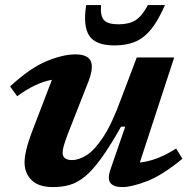

<svg xmlns="http://www.w3.org/2000/svg" viewBox="-20 -750 774 782"><path d="M430.5 -61.5 490 -234H473Q428 -154.5 392.8 -105.8Q357.5 -57 326.5 -31.5Q295.5 -6 264.2 3Q233 12 196.5 12Q137 12 108.5 -16.5Q80 -45 80 -88.5Q80 -109.5 87.2 -140.8Q94.5 -172 116 -228L191.5 -425Q125.5 -413.5 50 -358L21 -398Q103 -473.5 169.8 -501Q236.5 -528.5 287 -528.5Q336.5 -528.5 349.2 -502Q362 -475.5 341 -420L255.5 -202.5Q244.5 -173.5 239.8 -156.2Q235 -139 235 -128Q235 -98 274 -98Q300 -98 332 -117.5Q364 -137 400.2 -191.5Q436.5 -246 474.5 -351L537 -516H689.5L549.5 -88Q583.5 -91.5 619.8 -105.2Q656 -119 697.5 -145L723 -103.5Q640.5 -35.5 578 -11.8Q515.5 12 478.5 12Q442.5 12 429.5 -5.2Q416.5 -22.5 430.5 -61.5ZM463 -651Q506 -651 532.2 -667.8Q558.5 -684.5 582.5 -729.5H652Q624.5 -666.5 595.5 -630.8Q566.5 -595 530.5 -580Q494.5 -565 446.5 -565Q369.5 -565 343.5 -604.5Q317.5 -644 331 -729.5H391.5Q388 -684.5 403.8 -667.8Q419.5 -651 463 -651Z"/></svg>

Font: Newsreader Caption SemiBold
Style: Italic
Weight: 600
Italic angle: -17°
Designer: Hugues Gentile
Foundry: Production Type
Version: Version 1.001